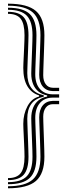

<svg xmlns="http://www.w3.org/2000/svg" viewBox="-20 -820 401 1043"><path d="M23.5 180.8V169.5Q94.8 169.5 125.6 137.4Q156.5 105.2 156.5 31.2Q156.5 19.8 155.9 -2.1Q155.2 -24 154.2 -50.4Q153.2 -76.8 152.2 -102.5Q151.2 -128.2 150.5 -148.4Q149.8 -168.5 149.8 -177.2Q149.8 -210 159.9 -234.6Q170 -259.2 189.4 -274.9Q208.8 -290.5 236.2 -295.5V-301.8Q208.8 -307 189.4 -322.5Q170 -338 159.9 -362.9Q149.8 -387.8 149.8 -420.2Q149.8 -429 150.5 -449Q151.2 -469 152.2 -494.9Q153.2 -520.8 154.2 -547Q155.2 -573.2 155.9 -595.1Q156.5 -617 156.5 -628.5Q156.5 -702.8 125.6 -734.8Q94.8 -766.8 23.5 -766.8V-778Q106.5 -778 142.2 -743.2Q178 -708.5 178 -628.5Q178 -616.8 177.4 -594.6Q176.8 -572.5 175.8 -545.5Q174.8 -518.5 173.8 -492.4Q172.8 -466.2 172.1 -445.9Q171.5 -425.5 171.5 -417.2Q171.5 -365 196.9 -336.5Q222.2 -308 267 -307.5H301.2V-289.8H267Q222 -289.5 196.8 -260.4Q171.5 -231.2 171.5 -180Q171.5 -171.8 172.1 -151.5Q172.8 -131.2 173.8 -105Q174.8 -78.8 175.8 -51.8Q176.8 -24.8 177.4 -2.6Q178 19.5 178 31.2Q178 111.2 142.2 146Q106.5 180.8 23.5 180.8ZM23.5 202.8V191.8Q117.8 191.8 158.8 154.4Q199.8 117 199.8 31.2Q199.8 19.2 199 -3.2Q198.2 -25.8 197.4 -53Q196.5 -80.2 195.5 -106.9Q194.5 -133.5 193.8 -154Q193 -174.5 193 -182.8Q193 -223.8 212.5 -247.5Q232 -271.2 267 -272H301.2V-254H267Q242.8 -254 228.8 -235.5Q214.8 -217 214.8 -185.8Q214.8 -177.8 215.4 -157Q216 -136.2 217 -109.1Q218 -82 219 -54.2Q220 -26.5 220.6 -3.6Q221.2 19.2 221.2 31.2Q221.2 123 175.4 162.9Q129.5 202.8 23.5 202.8ZM23.5 158.5V147.5Q71.8 147.5 92.5 120.5Q113.2 93.5 113.2 31.2Q113.2 20 112.6 1.4Q112 -17.2 111 -39Q110 -60.8 109 -82.1Q108 -103.5 107.2 -120.8Q106.5 -138 106.5 -147Q106.5 -201 129.5 -243.5Q152.5 -286 192.5 -295.5V-301.8Q151.8 -313.8 129.1 -351.1Q106.5 -388.5 106.5 -450.5Q106.5 -459.2 107.2 -476.5Q108 -493.8 109 -515.1Q110 -536.5 111 -558.2Q112 -580 112.6 -598.6Q113.2 -617.2 113.2 -628.5Q113.2 -691 92.5 -717.9Q71.8 -744.8 23.5 -744.8V-755.8Q83.2 -755.8 109 -726.2Q134.8 -696.8 134.8 -628.5Q134.8 -617 134.1 -595.6Q133.5 -574.2 132.5 -548.2Q131.5 -522.2 130.5 -496.8Q129.5 -471.2 128.9 -451.4Q128.2 -431.5 128.2 -422.5Q128.2 -372.2 150.1 -342.2Q172 -312.2 217.8 -302.2V-295Q172 -285.2 150.1 -255.2Q128.2 -225.2 128.2 -174.8Q128.2 -165.8 128.9 -145.9Q129.5 -126 130.5 -100.5Q131.5 -75 132.5 -49Q133.5 -23 134.1 -1.6Q134.8 19.8 134.8 31.2Q134.8 99.5 109 129Q83.2 158.5 23.5 158.5ZM301.2 -325.2H267Q232 -326 212.5 -349.8Q193 -373.5 193 -414.5Q193 -423 193.8 -443.4Q194.5 -463.8 195.5 -490.4Q196.5 -517 197.4 -544.2Q198.2 -571.5 199 -594.1Q199.8 -616.8 199.8 -628.5Q199.8 -714.5 158.8 -751.8Q117.8 -789 23.5 -789V-800Q129.5 -800 175.4 -760.1Q221.2 -720.2 221.2 -628.5Q221.2 -616.8 220.6 -593.8Q220 -570.8 219 -543Q218 -515.2 217 -488.2Q216 -461.2 215.4 -440.5Q214.8 -419.8 214.8 -411.5Q214.8 -380.2 228.8 -361.9Q242.8 -343.5 267 -343.2H301.2Z"/></svg>

Font: Big Shoulders Inline Display Thin
Style: Bold
Weight: 700
Version: Version 2.002